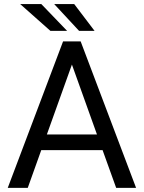

<svg xmlns="http://www.w3.org/2000/svg" viewBox="-20 -912 698 932"><path d="M543.9 0H640.6L371.6 -710.9H286.1L17.6 0H114.7L180.2 -183.1H478ZM207.5 -259.3 329.1 -598.6 450.7 -259.3ZM305.7 -762.2 180.7 -892.1H78.1L224.6 -762.2ZM439 -762.2 340.3 -892.1H243.2L363.8 -762.2Z"/></svg>

Font: Bert Sans
Style: Regular
Weight: 400
Designer: Christian Robertson (Google), Cristiano Sobral
Foundry: Google, Cristiano Sobral
Version: Version 3.101